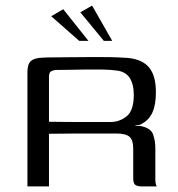

<svg xmlns="http://www.w3.org/2000/svg" viewBox="-20 -666 637 686"><path d="M362 -189Q362 -189 334 -189Q306 -189 259 -189Q212 -189 155 -188V0H78V-408Q78 -437 90.5 -448Q103 -459 132 -460Q147 -461 171.5 -461Q196 -461 226 -461.5Q256 -462 287.5 -462Q319 -462 348.5 -462Q378 -462 401 -461Q424 -460 437 -459Q489 -454 513 -424.5Q537 -395 537 -337Q537 -291 524.5 -264Q512 -237 487 -224Q484 -221 477.5 -219.5Q471 -218 464 -218V-216Q468 -216 473 -216Q478 -216 481 -216Q519 -209 527 -185.5Q535 -162 535 -138V-24Q535 -14 537 -7.5Q539 -1 540 0H486Q472 0 464 -5Q456 -10 456 -29V-135Q456 -166 442.5 -177.5Q429 -189 395 -189ZM155 -231Q169 -231 199 -230.5Q229 -230 264.5 -230Q300 -230 330 -230Q360 -230 374 -230Q407 -230 432.5 -250.5Q458 -271 458 -327Q458 -365 443.5 -387.5Q429 -410 397 -414Q376 -417 345 -417.5Q314 -418 281 -417.5Q248 -417 220 -416.5Q192 -416 178 -416Q175 -416 165 -412.5Q155 -409 155 -392ZM263 -520 163 -608 206 -633 296 -520ZM351 -520 267 -622 309 -646 381 -520Z"/></svg>

Font: Genos
Style: Regular
Weight: 400
Designer: Robert E. Leuschke
Foundry: Robert E. Leuschke
Version: Version 1.010